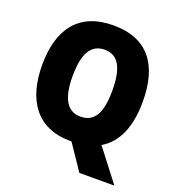

<svg xmlns="http://www.w3.org/2000/svg" viewBox="-157 -849 1045 1143"><g transform="rotate(20 366.0 -277.5)"><path d="M685 -358C685 -587 587 -725 367 -725C149 -725 47 -587 47 -359C47 -136 147 10 360 10H367L475 170H697L542 -31C641 -89 685 -204 685 -358ZM240 -358C240 -494 277 -571 367 -571C456 -571 492 -495 492 -358C492 -221 457 -147 366 -147C278 -147 240 -223 240 -358Z"/></g></svg>

Font: Noto Sans Arabic UI SmCn Bk
Style: Regular
Weight: 900
Width: 4
Designer: Monotype Design Team, Nadine Chahine and Nizar Qandah
Foundry: Monotype Imaging Inc.
Version: Version 2.010